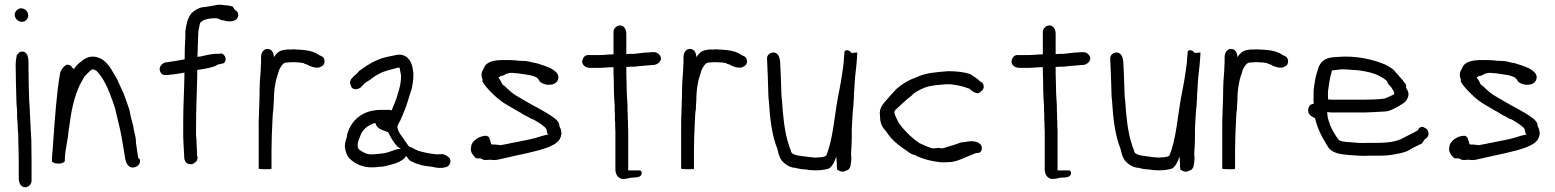

<svg xmlns="http://www.w3.org/2000/svg" viewBox="-20 -711 6553 809"><path d="M42 -649C42 -633 56 -619 73 -619C87 -619 99 -632 99 -646C99 -662 85 -676 69 -676C55 -676 42 -663 42 -649ZM46 -436C46 -388 48 -340 49 -292C49 -280 50 -268 51 -257L52 -242V-217C54 -201 55 -182 55 -166C56 -159 56 -151 57 -144V-121C58 -89 59 -57 59 -26V39C59 58 67 78 86 78C100 78 113 65 113 51V-26C113 -58 112 -90 112 -121L111 -138C111 -143 111 -149 110 -154C110 -166 108 -184 108 -197C107 -209 107 -221 106 -233C106 -241 105 -250 105 -260C104 -268 104 -277 103 -286C102 -331 100 -377 100 -422V-448C100 -470 95 -494 73 -494C65 -494 58 -489 55 -483C54 -482 52 -481 51 -480C48 -466 46 -451 46 -436Z M199 -30C205 -25 215 -21 226 -22C234 -20 253 -26 253 -33C253 -80 266 -116 269 -161L272 -179C279 -238 291 -294 310 -339C317 -357 328 -373 336 -389L357 -410C361 -413 364 -416 369 -419C371 -419 374 -418 377 -418C380 -416 384 -414 387 -412C419 -380 439 -329 456 -281L465 -254C469 -236 474 -217 478 -199C490 -154 497 -107 505 -58L508 -40C511 -24 520 -7 537 -5C555 -5 570 -16 570 -33C570 -38 569 -42 564 -44H563C559 -64 556 -88 553 -109L552 -127C549 -146 543 -163 541 -182C535 -201 529 -227 525 -249C521 -260 518 -270 514 -281L502 -314C492 -336 483 -356 473 -378C451 -413 436 -453 395 -468C364 -480 336 -466 320 -450C317 -448 314 -446 311 -443L302 -434C300 -432 293 -424 293 -420C289 -422 286 -425 283 -427C281 -434 271 -440 260 -438C247 -431 234 -414 232 -396C218 -311 212 -219 205 -125L202 -82C201 -69 199 -55 199 -42Z M653 -423C651 -409 662 -393 677 -395H687C707 -397 716 -398 739 -402L757 -405V-389C756 -326 752 -263 752 -198V-139C752 -131 752 -124 753 -117C753 -108 753 -100 754 -92C754 -86 755 -80 755 -73C755 -66 756 -61 756 -56V-53C756 -34 763 -21 780 -19H789C797 -21 800 -27 807 -30C812 -39 815 -47 810 -56V-69C810 -76 809 -85 809 -94C808 -103 808 -111 808 -120L807 -130L806 -141V-169C806 -242 809 -315 811 -386V-416C828 -418 844 -422 861 -425L872 -428C882 -430 890 -434 898 -439C905 -441 914 -442 921 -444C939 -454 930 -484 911 -486L902 -484C876 -486 848 -478 825 -473C820 -473 816 -472 812 -471C813 -501 814 -532 815 -562C815 -568 816 -574 816 -580C818 -588 819 -597 821 -605C821 -627 860 -634 882 -634H894C901 -632 907 -630 913 -626C917 -626 921 -625 924 -625C931 -622 939 -621 948 -621C967 -621 984 -630 984 -648C984 -657 979 -665 971 -668C967 -673 964 -678 960 -684C949 -686 939 -689 927 -689C917 -691 908 -691 899 -691C877 -687 852 -682 830 -680C818 -677 806 -671 796 -663C781 -653 773 -634 768 -617C767 -611 766 -605 764 -599L761 -578V-557C759 -525 758 -493 758 -461C736 -457 709 -452 686 -449C669 -449 655 -437 653 -423Z M1070 0C1074 1 1083 2 1095 2H1101C1115 2 1124 2 1124 0V-78C1124 -120 1126 -162 1128 -203C1129 -220 1129 -236 1132 -250C1132 -262 1133 -275 1134 -289C1134 -311 1136 -338 1140 -357C1143 -380 1151 -396 1156 -416C1161 -426 1170 -444 1182 -447C1186 -447 1190 -448 1194 -448C1198 -448 1203 -449 1208 -449H1222C1228 -448 1233 -448 1239 -448C1242 -448 1245 -447 1247 -447C1251 -446 1255 -446 1259 -445L1262 -443C1266 -442 1271 -440 1276 -438L1285 -433C1295 -429 1305 -426 1315 -426C1323 -426 1329 -427 1333 -431C1351 -435 1353 -467 1335 -474L1325 -479C1308 -491 1288 -497 1263 -500C1255 -501 1247 -501 1239 -502C1233 -502 1228 -502 1222 -503C1214 -503 1206 -503 1199 -502C1198 -502 1196 -503 1195 -503C1189 -502 1184 -502 1179 -501C1155 -498 1145 -486 1134 -470C1134 -488 1125 -505 1107 -505C1090 -505 1080 -488 1080 -471V-456C1080 -449 1080 -441 1079 -433V-426C1079 -420 1078 -414 1078 -408C1077 -395 1076 -382 1075 -368C1075 -359 1074 -349 1074 -339C1074 -294 1071 -245 1070 -198Z M1433 -92C1436 -72 1441 -55 1453 -43C1475 -21 1511 -3 1555 -6C1562 -6 1570 -7 1577 -8C1595 -8 1612 -13 1627 -17C1652 -23 1678 -34 1691 -53C1692 -52 1693 -51 1695 -51C1697 -44 1702 -39 1708 -34C1719 -29 1731 -21 1745 -19C1759 -12 1783 -11 1802 -8C1817 -4 1839 -1 1855 -6C1869 -6 1885 -26 1875 -44C1867 -52 1852 -65 1834 -61H1826C1823 -60 1820 -60 1818 -61L1800 -63L1782 -66C1771 -68 1755 -72 1744 -75C1730 -80 1716 -90 1703 -94C1698 -101 1693 -107 1689 -114C1686 -117 1684 -120 1682 -124C1671 -141 1657 -153 1654 -178C1657 -186 1661 -194 1666 -202C1674 -220 1680 -234 1687 -252C1694 -269 1700 -291 1706 -310L1715 -337C1719 -358 1722 -374 1722 -398C1722 -408 1719 -418 1718 -428C1711 -459 1691 -485 1653 -480C1620 -473 1595 -470 1568 -457C1538 -445 1518 -429 1493 -412C1485 -399 1475 -396 1464 -383C1457 -376 1451 -363 1458 -352C1463 -325 1497 -335 1506 -349C1515 -360 1523 -365 1538 -374C1549 -383 1563 -393 1576 -399C1598 -413 1628 -417 1656 -426H1659C1660 -426 1662 -426 1664 -425L1666 -413L1669 -398L1670 -391C1670 -364 1664 -340 1657 -319C1652 -295 1639 -269 1631 -248V-246C1627 -247 1623 -248 1619 -248H1585C1509 -248 1460 -206 1443 -145C1442 -141 1442 -136 1441 -132C1436 -118 1433 -108 1433 -92ZM1487 -96V-101C1487 -110 1492 -124 1496 -132C1504 -164 1530 -184 1561 -193C1563 -190 1564 -186 1566 -182C1572 -169 1592 -162 1613 -155C1614 -154 1616 -153 1617 -151C1627 -131 1640 -108 1655 -93C1660 -90 1664 -87 1669 -84C1642 -84 1615 -64 1585 -64L1580 -63L1565 -62L1559 -61H1549C1545 -60 1542 -60 1538 -61C1533 -61 1528 -62 1524 -64C1522 -64 1520 -65 1519 -66C1513 -68 1507 -71 1502 -75C1495 -78 1487 -85 1487 -96Z M1964 -80C1964 -67 1978 -51 1985 -45C1992 -42 1998 -44 2004 -44C2008 -42 2013 -40 2019 -37C2028 -37 2037 -37 2047 -38C2069 -33 2090 -42 2108 -45C2169 -60 2235 -70 2291 -91C2320 -104 2341 -114 2346 -148C2345 -151 2345 -154 2345 -156C2344 -158 2344 -160 2344 -163C2343 -168 2340 -173 2337 -179C2338 -194 2327 -205 2315 -214C2291 -232 2271 -242 2245 -257C2217 -271 2190 -288 2162 -304C2141 -315 2123 -332 2107 -348L2098 -354C2097 -357 2095 -359 2094 -361C2091 -370 2085 -377 2080 -384C2083 -386 2087 -389 2090 -391C2099 -391 2106 -395 2113 -400L2125 -403H2126C2127 -403 2128 -404 2130 -404H2140C2143 -404 2146 -403 2148 -403C2153 -403 2157 -402 2162 -402C2192 -397 2220 -396 2242 -384C2246 -380 2249 -376 2252 -373V-370C2259 -361 2279 -352 2296 -354C2317 -354 2333 -366 2333 -387C2331 -406 2314 -415 2299 -424C2283 -431 2264 -438 2246 -443C2243 -444 2241 -445 2238 -445L2223 -448C2214 -451 2203 -453 2193 -454C2186 -454 2177 -455 2167 -455L2157 -456L2148 -457C2140 -457 2131 -458 2123 -458H2100C2064 -458 2028 -452 2019 -424C2015 -417 2012 -413 2010 -405C2010 -403 2009 -401 2009 -398C2009 -390 2010 -383 2013 -378V-368C2018 -356 2036 -336 2045 -327L2060 -312C2078 -294 2101 -277 2123 -265L2144 -253C2156 -245 2170 -239 2181 -231L2195 -223L2199 -222L2214 -213L2222 -209L2227 -208C2236 -202 2245 -198 2253 -192C2261 -188 2270 -179 2278 -173C2281 -169 2284 -164 2284 -158C2285 -156 2285 -154 2285 -151C2287 -149 2288 -147 2290 -145C2287 -144 2286 -143 2283 -143C2260 -138 2244 -131 2222 -126L2195 -120C2187 -119 2178 -117 2169 -115C2153 -111 2135 -109 2120 -105L2087 -99L2085 -100C2082 -100 2078 -101 2074 -101C2070 -102 2066 -102 2062 -102C2059 -102 2055 -102 2050 -103C2048 -112 2043 -124 2041 -132C2038 -135 2034 -138 2028 -139C2000 -139 1965 -117 1965 -90C1964 -87 1963 -83 1964 -80Z M2433 -448C2437 -433 2450 -425 2468 -425H2502C2523 -425 2543 -428 2565 -428V-419C2565 -410 2565 -395 2566 -379C2566 -344 2567 -299 2570 -267C2570 -253 2570 -240 2571 -227V-203L2572 -195C2572 -182 2572 -170 2573 -158V4C2573 24 2586 43 2605 43C2616 43 2627 41 2637 38C2657 36 2681 39 2684 20C2684 12 2681 7 2675 7H2627V-162C2626 -173 2626 -185 2626 -198C2625 -206 2625 -216 2625 -227C2624 -241 2624 -254 2624 -268C2623 -280 2622 -298 2621 -318C2621 -334 2620 -351 2620 -367C2619 -388 2619 -408 2619 -419V-429C2624 -429 2629 -429 2635 -430H2653C2679 -434 2702 -434 2728 -437H2734C2749 -439 2765 -449 2765 -466C2763 -481 2747 -494 2730 -491C2724 -491 2719 -491 2714 -490C2696 -490 2679 -487 2660 -485C2658 -485 2655 -484 2651 -484H2635L2619 -483V-568C2619 -587 2610 -604 2592 -604C2579 -604 2565 -591 2565 -577V-482C2543 -482 2526 -479 2506 -479H2455C2441 -477 2433 -463 2433 -448Z M2850 0C2854 1 2863 2 2875 2H2881C2895 2 2904 2 2904 0V-78C2904 -120 2906 -162 2908 -203C2909 -220 2909 -236 2912 -250C2912 -262 2913 -275 2914 -289C2914 -311 2916 -338 2920 -357C2923 -380 2931 -396 2936 -416C2941 -426 2950 -444 2962 -447C2966 -447 2970 -448 2974 -448C2978 -448 2983 -449 2988 -449H3002C3008 -448 3013 -448 3019 -448C3022 -448 3025 -447 3027 -447C3031 -446 3035 -446 3039 -445L3042 -443C3046 -442 3051 -440 3056 -438L3065 -433C3075 -429 3085 -426 3095 -426C3103 -426 3109 -427 3113 -431C3131 -435 3133 -467 3115 -474L3105 -479C3088 -491 3068 -497 3043 -500C3035 -501 3027 -501 3019 -502C3013 -502 3008 -502 3002 -503C2994 -503 2986 -503 2979 -502C2978 -502 2976 -503 2975 -503C2969 -502 2964 -502 2959 -501C2935 -498 2925 -486 2914 -470C2914 -488 2905 -505 2887 -505C2870 -505 2860 -488 2860 -471V-456C2860 -449 2860 -441 2859 -433V-426C2859 -420 2858 -414 2858 -408C2857 -395 2856 -382 2855 -368C2855 -359 2854 -349 2854 -339C2854 -294 2851 -245 2850 -198Z M3212 -462C3214 -419 3216 -374 3217 -328C3217 -312 3218 -297 3220 -281C3224 -211 3233 -139 3255 -85C3262 -56 3267 -36 3288 -21C3298 -13 3314 -4 3331 -4C3344 0 3361 3 3376 3C3383 5 3391 5 3399 6C3427 8 3451 6 3473 -1C3489 -12 3497 -31 3504 -52C3504 -47 3504 -43 3505 -39C3505 -34 3505 -29 3506 -25V-14C3506 -10 3506 -7 3507 -3V3C3517 11 3534 17 3546 7C3559 7 3565 -12 3565 -23C3566 -29 3567 -35 3567 -42V-51C3566 -54 3566 -58 3566 -62C3566 -73 3567 -84 3568 -95C3568 -106 3569 -118 3569 -131V-168C3571 -202 3572 -236 3576 -268C3576 -279 3577 -289 3578 -299V-314C3580 -330 3580 -345 3581 -360C3583 -398 3589 -430 3591 -468C3591 -473 3592 -478 3592 -483V-490L3574 -488C3571 -488 3569 -489 3566 -489C3562 -499 3541 -505 3538 -492V-486C3537 -478 3537 -472 3536 -465C3536 -460 3535 -454 3535 -448C3529 -399 3521 -351 3511 -303C3496 -224 3490 -122 3461 -55C3453 -50 3442 -48 3429 -48C3423 -47 3417 -47 3412 -47C3404 -48 3397 -49 3391 -49L3370 -52C3353 -54 3313 -57 3313 -75C3310 -84 3306 -91 3303 -103C3286 -153 3279 -223 3275 -286C3273 -300 3272 -315 3272 -329C3271 -371 3269 -413 3267 -452C3265 -470 3259 -488 3240 -490C3224 -490 3210 -478 3212 -462Z M3688 -223C3688 -190 3697 -176 3714 -157C3720 -148 3727 -138 3735 -129C3753 -109 3780 -89 3803 -74C3811 -68 3822 -60 3834 -58C3866 -41 3905 -31 3949 -27C3978 -27 3998 -28 4019 -36C4042 -45 4069 -57 4092 -66L4104 -67C4113 -69 4117 -77 4117 -87C4117 -108 4094 -116 4072 -116C4057 -116 4045 -111 4030 -111C4007 -102 3977 -94 3952 -86C3945 -86 3939 -87 3932 -88C3927 -87 3922 -86 3917 -86C3913 -86 3909 -86 3905 -87C3889 -92 3868 -101 3854 -108C3820 -131 3791 -160 3767 -193C3761 -207 3750 -223 3748 -240L3751 -246C3774 -267 3794 -288 3821 -308C3836 -325 3854 -332 3877 -342C3903 -352 3934 -353 3967 -356H3986C4007 -353 4026 -350 4045 -344C4052 -341 4058 -339 4064 -338C4066 -335 4069 -333 4072 -331C4077 -326 4090 -318 4100 -318C4105 -319 4109 -321 4112 -325C4120 -329 4126 -338 4125 -347C4125 -357 4118 -365 4110 -368C4098 -380 4083 -389 4068 -399C4040 -408 4009 -411 3974 -411C3925 -407 3879 -404 3843 -386C3809 -374 3783 -359 3757 -336C3746 -323 3732 -310 3721 -296C3703 -276 3682 -256 3688 -223Z M4242 -448C4246 -433 4259 -425 4277 -425H4311C4332 -425 4352 -428 4374 -428V-419C4374 -410 4374 -395 4375 -379C4375 -344 4376 -299 4379 -267C4379 -253 4379 -240 4380 -227V-203L4381 -195C4381 -182 4381 -170 4382 -158V4C4382 24 4395 43 4414 43C4425 43 4436 41 4446 38C4466 36 4490 39 4493 20C4493 12 4490 7 4484 7H4436V-162C4435 -173 4435 -185 4435 -198C4434 -206 4434 -216 4434 -227C4433 -241 4433 -254 4433 -268C4432 -280 4431 -298 4430 -318C4430 -334 4429 -351 4429 -367C4428 -388 4428 -408 4428 -419V-429C4433 -429 4438 -429 4444 -430H4462C4488 -434 4511 -434 4537 -437H4543C4558 -439 4574 -449 4574 -466C4572 -481 4556 -494 4539 -491C4533 -491 4528 -491 4523 -490C4505 -490 4488 -487 4469 -485C4467 -485 4464 -484 4460 -484H4444L4428 -483V-568C4428 -587 4419 -604 4401 -604C4388 -604 4374 -591 4374 -577V-482C4352 -482 4335 -479 4315 -479H4264C4250 -477 4242 -463 4242 -448Z M4658 -462C4660 -419 4662 -374 4663 -328C4663 -312 4664 -297 4666 -281C4670 -211 4679 -139 4701 -85C4708 -56 4713 -36 4734 -21C4744 -13 4760 -4 4777 -4C4790 0 4807 3 4822 3C4829 5 4837 5 4845 6C4873 8 4897 6 4919 -1C4935 -12 4943 -31 4950 -52C4950 -47 4950 -43 4951 -39C4951 -34 4951 -29 4952 -25V-14C4952 -10 4952 -7 4953 -3V3C4963 11 4980 17 4992 7C5005 7 5011 -12 5011 -23C5012 -29 5013 -35 5013 -42V-51C5012 -54 5012 -58 5012 -62C5012 -73 5013 -84 5014 -95C5014 -106 5015 -118 5015 -131V-168C5017 -202 5018 -236 5022 -268C5022 -279 5023 -289 5024 -299V-314C5026 -330 5026 -345 5027 -360C5029 -398 5035 -430 5037 -468C5037 -473 5038 -478 5038 -483V-490L5020 -488C5017 -488 5015 -489 5012 -489C5008 -499 4987 -505 4984 -492V-486C4983 -478 4983 -472 4982 -465C4982 -460 4981 -454 4981 -448C4975 -399 4967 -351 4957 -303C4942 -224 4936 -122 4907 -55C4899 -50 4888 -48 4875 -48C4869 -47 4863 -47 4858 -47C4850 -48 4843 -49 4837 -49L4816 -52C4799 -54 4759 -57 4759 -75C4756 -84 4752 -91 4749 -103C4732 -153 4725 -223 4721 -286C4719 -300 4718 -315 4718 -329C4717 -371 4715 -413 4713 -452C4711 -470 4705 -488 4686 -490C4670 -490 4656 -478 4658 -462Z M5130 0C5134 1 5143 2 5155 2H5161C5175 2 5184 2 5184 0V-78C5184 -120 5186 -162 5188 -203C5189 -220 5189 -236 5192 -250C5192 -262 5193 -275 5194 -289C5194 -311 5196 -338 5200 -357C5203 -380 5211 -396 5216 -416C5221 -426 5230 -444 5242 -447C5246 -447 5250 -448 5254 -448C5258 -448 5263 -449 5268 -449H5282C5288 -448 5293 -448 5299 -448C5302 -448 5305 -447 5307 -447C5311 -446 5315 -446 5319 -445L5322 -443C5326 -442 5331 -440 5336 -438L5345 -433C5355 -429 5365 -426 5375 -426C5383 -426 5389 -427 5393 -431C5411 -435 5413 -467 5395 -474L5385 -479C5368 -491 5348 -497 5323 -500C5315 -501 5307 -501 5299 -502C5293 -502 5288 -502 5282 -503C5274 -503 5266 -503 5259 -502C5258 -502 5256 -503 5255 -503C5249 -502 5244 -502 5239 -501C5215 -498 5205 -486 5194 -470C5194 -488 5185 -505 5167 -505C5150 -505 5140 -488 5140 -471V-456C5140 -449 5140 -441 5139 -433V-426C5139 -420 5138 -414 5138 -408C5137 -395 5136 -382 5135 -368C5135 -359 5134 -349 5134 -339C5134 -294 5131 -245 5130 -198Z M5492 -246C5492 -226 5508 -220 5521 -213C5532 -166 5552 -130 5574 -95C5588 -67 5625 -61 5662 -58C5690 -56 5720 -53 5751 -55H5790C5818 -55 5839 -57 5863 -62C5891 -67 5910 -72 5931 -87C5945 -94 5959 -100 5972 -107C5976 -113 5980 -119 5983 -124C5990 -127 5999 -136 5999 -146C5999 -162 5992 -169 5982 -173C5968 -183 5958 -170 5953 -161C5933 -151 5912 -139 5891 -129C5862 -113 5824 -109 5781 -109H5742C5714 -107 5690 -110 5666 -112C5650 -113 5632 -114 5621 -121C5615 -129 5608 -139 5603 -148C5597 -160 5591 -167 5586 -181C5581 -196 5573 -212 5573 -231L5572 -239C5575 -238 5579 -238 5582 -238C5587 -237 5591 -237 5594 -237H5728C5756 -238 5783 -239 5810 -241C5835 -241 5851 -252 5869 -261C5885 -272 5904 -278 5911 -298C5920 -317 5911 -330 5904 -342C5905 -345 5905 -348 5905 -352C5902 -359 5899 -363 5896 -364C5891 -373 5885 -380 5877 -388C5873 -394 5867 -400 5861 -406C5858 -410 5854 -415 5850 -419C5840 -425 5830 -432 5819 -438C5766 -461 5691 -478 5614 -471C5596 -470 5579 -469 5564 -461C5549 -453 5537 -436 5533 -418C5523 -391 5519 -363 5515 -330V-304C5514 -297 5514 -290 5515 -283C5515 -280 5516 -278 5516 -275L5501 -269C5496 -264 5492 -255 5492 -246ZM5576 -292C5575 -305 5575 -318 5576 -330C5580 -356 5583 -383 5591 -408C5591 -410 5591 -412 5592 -414C5605 -416 5618 -417 5633 -419C5649 -419 5664 -418 5682 -416H5690C5727 -413 5764 -405 5790 -392C5802 -385 5820 -377 5826 -365V-364C5829 -357 5832 -353 5835 -351C5838 -348 5840 -345 5843 -342C5847 -333 5855 -328 5855 -314C5846 -310 5837 -305 5827 -301C5822 -299 5815 -295 5809 -295C5783 -292 5755 -291 5728 -291H5589C5588 -291 5585 -291 5582 -292Z M6086 -80C6086 -67 6100 -51 6107 -45C6114 -42 6120 -44 6126 -44C6130 -42 6135 -40 6141 -37C6150 -37 6159 -37 6169 -38C6191 -33 6212 -42 6230 -45C6291 -60 6357 -70 6413 -91C6442 -104 6463 -114 6468 -148C6467 -151 6467 -154 6467 -156C6466 -158 6466 -160 6466 -163C6465 -168 6462 -173 6459 -179C6460 -194 6449 -205 6437 -214C6413 -232 6393 -242 6367 -257C6339 -271 6312 -288 6284 -304C6263 -315 6245 -332 6229 -348L6220 -354C6219 -357 6217 -359 6216 -361C6213 -370 6207 -377 6202 -384C6205 -386 6209 -389 6212 -391C6221 -391 6228 -395 6235 -400L6247 -403H6248C6249 -403 6250 -404 6252 -404H6262C6265 -404 6268 -403 6270 -403C6275 -403 6279 -402 6284 -402C6314 -397 6342 -396 6364 -384C6368 -380 6371 -376 6374 -373V-370C6381 -361 6401 -352 6418 -354C6439 -354 6455 -366 6455 -387C6453 -406 6436 -415 6421 -424C6405 -431 6386 -438 6368 -443C6365 -444 6363 -445 6360 -445L6345 -448C6336 -451 6325 -453 6315 -454C6308 -454 6299 -455 6289 -455L6279 -456L6270 -457C6262 -457 6253 -458 6245 -458H6222C6186 -458 6150 -452 6141 -424C6137 -417 6134 -413 6132 -405C6132 -403 6131 -401 6131 -398C6131 -390 6132 -383 6135 -378V-368C6140 -356 6158 -336 6167 -327L6182 -312C6200 -294 6223 -277 6245 -265L6266 -253C6278 -245 6292 -239 6303 -231L6317 -223L6321 -222L6336 -213L6344 -209L6349 -208C6358 -202 6367 -198 6375 -192C6383 -188 6392 -179 6400 -173C6403 -169 6406 -164 6406 -158C6407 -156 6407 -154 6407 -151C6409 -149 6410 -147 6412 -145C6409 -144 6408 -143 6405 -143C6382 -138 6366 -131 6344 -126L6317 -120C6309 -119 6300 -117 6291 -115C6275 -111 6257 -109 6242 -105L6209 -99L6207 -100C6204 -100 6200 -101 6196 -101C6192 -102 6188 -102 6184 -102C6181 -102 6177 -102 6172 -103C6170 -112 6165 -124 6163 -132C6160 -135 6156 -138 6150 -139C6122 -139 6087 -117 6087 -90C6086 -87 6085 -83 6086 -80Z"/></svg>

Font: Scribbler
Style: Regular
Weight: 400
Designer: Mew Too
Foundry: Cannot Into Space Fonts
Version: Version 1.001